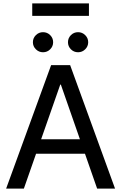

<svg xmlns="http://www.w3.org/2000/svg" viewBox="-20 -1111 714 1131"><path d="M120.6 0H16.1L281.2 -727.5H393.1L657.7 0H552.2L338.4 -612.8H335ZM153.3 -290.5H520.5V-205.6H153.3ZM439.9 -803.2Q415 -803.2 397.7 -820.6Q380.4 -837.9 380.4 -862.3Q380.4 -886.7 397.7 -904.1Q415 -921.4 439.9 -921.4Q464.4 -921.4 481.9 -904.1Q499.5 -886.7 499.5 -862.3Q499.5 -837.9 481.9 -820.6Q464.4 -803.2 439.9 -803.2ZM233.4 -803.2Q209 -803.2 191.4 -820.6Q173.8 -837.9 173.8 -862.3Q173.8 -886.7 191.4 -904.1Q209 -921.4 233.4 -921.4Q258.3 -921.4 275.6 -904.1Q293 -886.7 293 -862.3Q293 -837.9 275.6 -820.6Q258.3 -803.2 233.4 -803.2ZM503.9 -1090.8V-1017.6H169.9V-1090.8Z"/></svg>

Font: Inter Cardless Tabular
Style: Regular
Weight: 400
Designer: Rasmus Andersson
Foundry: rsms
Version: Version 4.000;git-4fc901f